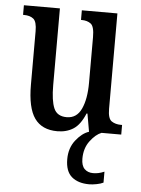

<svg xmlns="http://www.w3.org/2000/svg" viewBox="-54 -579 629 855"><g transform="rotate(5 260.5 -151.5)"><path d="M215 10Q146 10 113 -36.5Q80 -83 80 -186V-425Q80 -468 64.5 -480.5Q49 -493 22 -493H18V-536H179V-193Q179 -124 193.5 -90Q208 -56 251 -56Q296 -56 316.5 -100.5Q337 -145 337 -217V-421Q337 -469 321 -481Q305 -493 280 -493H277V-536H436V-110Q436 -66 453 -54.5Q470 -43 495 -43H500V0H356L342 -80H338Q317 -29 286.5 -9.5Q256 10 215 10ZM377 233Q327 233 298.5 208.5Q270 184 270 130Q270 80 297.5 45Q325 10 356 0H412Q386 10 361.5 42.5Q337 75 337 122Q337 153 351.5 167.5Q366 182 390 182Q402 182 414 179.5Q426 177 440 171V220Q428 226 409.5 229.5Q391 233 377 233Z"/></g></svg>

Font: Noto Serif ExtraCondensed Medium
Style: Regular
Weight: 500
Width: 2
Designer: Monotype Design Team
Foundry: Monotype Imaging Inc.
Version: Version 2.015